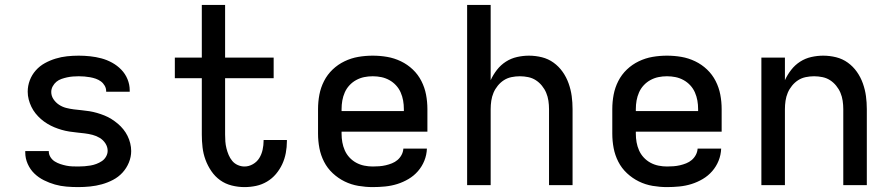

<svg xmlns="http://www.w3.org/2000/svg" viewBox="-20 -755 3640 783"><path d="M299 8Q275 8 251 6Q227 4 204 -2.5Q181 -9 159 -20Q137 -31 120 -47.5Q103 -64 93 -86.5Q83 -109 83 -133V-139H179V-137Q179 -125 186 -114Q193 -103 203.5 -96.5Q214 -90 226 -86Q238 -82 250 -79.5Q262 -77 274.5 -76.5Q287 -76 299 -76Q312 -76 324.5 -77Q337 -78 349 -80Q361 -82 373 -86.5Q385 -91 395.5 -98Q406 -105 412.5 -116.5Q419 -128 419 -140Q419 -156 410 -170Q401 -184 387 -192.5Q373 -201 357.5 -205Q342 -209 326 -211Q310 -213 294.5 -214.5Q279 -216 263 -218.5Q247 -221 231.5 -225.5Q216 -230 201.5 -236Q187 -242 173 -250.5Q159 -259 147 -269.5Q135 -280 125 -292.5Q115 -305 108 -319.5Q101 -334 97 -349.5Q93 -365 93 -381Q93 -405 101.5 -427.5Q110 -450 126 -468Q142 -486 163 -497.5Q184 -509 207 -516Q230 -523 253.5 -525.5Q277 -528 301 -528Q324 -528 347.5 -525.5Q371 -523 393.5 -517Q416 -511 437 -499.5Q458 -488 474.5 -471Q491 -454 500 -432Q509 -410 509 -387V-381H413V-383Q413 -395 407 -405.5Q401 -416 391.5 -423Q382 -430 370.5 -434Q359 -438 347.5 -440Q336 -442 324.5 -443Q313 -444 301 -444Q289 -444 277 -443Q265 -442 253.5 -439.5Q242 -437 230.5 -433Q219 -429 210 -421.5Q201 -414 195 -403Q189 -392 189 -380Q189 -364 198 -350.5Q207 -337 220.5 -328Q234 -319 249.5 -315Q265 -311 281 -309Q297 -307 313 -305.5Q329 -304 344.5 -301.5Q360 -299 375.5 -294.5Q391 -290 406 -284Q421 -278 434.5 -269.5Q448 -261 460.5 -250.5Q473 -240 483 -227.5Q493 -215 500 -201Q507 -187 511 -171Q515 -155 515 -139Q515 -115 505.5 -92Q496 -69 479.5 -51Q463 -33 441 -21.5Q419 -10 395.5 -3.5Q372 3 347.5 5.5Q323 8 299 8Z M977 8Q951 8 925 1.5Q899 -5 878 -20Q857 -35 842 -57Q827 -79 818 -103.5Q809 -128 806 -154Q803 -180 803 -206V-436H693V-520H803V-735H898V-520H1096V-436H898V-206Q898 -192 899 -178Q900 -164 903.5 -150Q907 -136 912.5 -123Q918 -110 927 -99Q936 -88 949.5 -82Q963 -76 977 -76Q995 -76 1011.5 -85.5Q1028 -95 1037.5 -110.5Q1047 -126 1051 -144.5Q1055 -163 1055 -181V-184H1150V-179Q1150 -155 1145.5 -131Q1141 -107 1131 -85.5Q1121 -64 1105.5 -45.5Q1090 -27 1069 -14.5Q1048 -2 1024.5 3Q1001 8 977 8Z M1500 8Q1471 8 1441.5 3Q1412 -2 1385.5 -15Q1359 -28 1337 -48.5Q1315 -69 1301.5 -95.5Q1288 -122 1282.5 -151Q1277 -180 1277 -210V-310Q1277 -340 1282.5 -369Q1288 -398 1301.5 -424.5Q1315 -451 1336.5 -471.5Q1358 -492 1385 -505Q1412 -518 1441 -523Q1470 -528 1500 -528Q1530 -528 1559 -523Q1588 -518 1615 -505Q1642 -492 1663.5 -471.5Q1685 -451 1698.5 -424.5Q1712 -398 1717.5 -369Q1723 -340 1723 -310V-218H1373V-210Q1373 -192 1376 -175Q1379 -158 1386 -142Q1393 -126 1405 -113Q1417 -100 1432.5 -91.5Q1448 -83 1465.5 -79.5Q1483 -76 1500 -76Q1513 -76 1526.5 -77Q1540 -78 1553 -81Q1566 -84 1578.5 -89Q1591 -94 1601 -102.5Q1611 -111 1617.5 -123Q1624 -135 1625 -149H1721Q1720 -123 1710.5 -99.5Q1701 -76 1684.5 -57Q1668 -38 1646 -25Q1624 -12 1600 -4.5Q1576 3 1550.5 5.5Q1525 8 1500 8ZM1373 -302H1627V-310Q1627 -328 1624 -345Q1621 -362 1614 -378Q1607 -394 1595 -407Q1583 -420 1567.5 -428.5Q1552 -437 1535 -440.5Q1518 -444 1500 -444Q1482 -444 1465 -440.5Q1448 -437 1432.5 -428.5Q1417 -420 1405 -407Q1393 -394 1386 -378Q1379 -362 1376 -345Q1373 -328 1373 -310Z M1885 0V-735H1981V-428Q1991 -450 2006.5 -470Q2022 -490 2043 -503.5Q2064 -517 2088.5 -522.5Q2113 -528 2137 -528Q2164 -528 2190 -521.5Q2216 -515 2237.5 -499.5Q2259 -484 2274.5 -462Q2290 -440 2299 -414.5Q2308 -389 2311.5 -363Q2315 -337 2315 -310V0H2219V-310Q2219 -327 2216.5 -344Q2214 -361 2207.5 -376.5Q2201 -392 2190 -405.5Q2179 -419 2165 -428Q2151 -437 2134 -440.5Q2117 -444 2100 -444Q2083 -444 2066 -440.5Q2049 -437 2035 -428Q2021 -419 2010 -405.5Q1999 -392 1992.5 -376.5Q1986 -361 1983.5 -344Q1981 -327 1981 -310V0Z M2700 8Q2671 8 2641.5 3Q2612 -2 2585.5 -15Q2559 -28 2537 -48.5Q2515 -69 2501.5 -95.5Q2488 -122 2482.5 -151Q2477 -180 2477 -210V-310Q2477 -340 2482.5 -369Q2488 -398 2501.5 -424.5Q2515 -451 2536.5 -471.5Q2558 -492 2585 -505Q2612 -518 2641 -523Q2670 -528 2700 -528Q2730 -528 2759 -523Q2788 -518 2815 -505Q2842 -492 2863.5 -471.5Q2885 -451 2898.5 -424.5Q2912 -398 2917.5 -369Q2923 -340 2923 -310V-218H2573V-210Q2573 -192 2576 -175Q2579 -158 2586 -142Q2593 -126 2605 -113Q2617 -100 2632.5 -91.5Q2648 -83 2665.5 -79.5Q2683 -76 2700 -76Q2713 -76 2726.5 -77Q2740 -78 2753 -81Q2766 -84 2778.5 -89Q2791 -94 2801 -102.5Q2811 -111 2817.5 -123Q2824 -135 2825 -149H2921Q2920 -123 2910.5 -99.5Q2901 -76 2884.5 -57Q2868 -38 2846 -25Q2824 -12 2800 -4.5Q2776 3 2750.5 5.5Q2725 8 2700 8ZM2573 -302H2827V-310Q2827 -328 2824 -345Q2821 -362 2814 -378Q2807 -394 2795 -407Q2783 -420 2767.5 -428.5Q2752 -437 2735 -440.5Q2718 -444 2700 -444Q2682 -444 2665 -440.5Q2648 -437 2632.5 -428.5Q2617 -420 2605 -407Q2593 -394 2586 -378Q2579 -362 2576 -345Q2573 -328 2573 -310Z M3085 0V-520H3181V-428Q3191 -450 3206.5 -470Q3222 -490 3243 -503.5Q3264 -517 3288.5 -522.5Q3313 -528 3337 -528Q3364 -528 3390 -521.5Q3416 -515 3437.5 -499.5Q3459 -484 3474.5 -462Q3490 -440 3499 -414.5Q3508 -389 3511.5 -363Q3515 -337 3515 -310V0H3419V-310Q3419 -327 3416.5 -344Q3414 -361 3407.5 -376.5Q3401 -392 3390 -405.5Q3379 -419 3365 -428Q3351 -437 3334 -440.5Q3317 -444 3300 -444Q3283 -444 3266 -440.5Q3249 -437 3235 -428Q3221 -419 3210 -405.5Q3199 -392 3192.5 -376.5Q3186 -361 3183.5 -344Q3181 -327 3181 -310V0Z"/></svg>

Font: Iosevka Fixed Curly Md Ex
Style: Regular
Weight: 500
Width: 7
Monospace: yes
Designer: Belleve Invis
Foundry: Belleve Invis
Version: Version 30.1.2